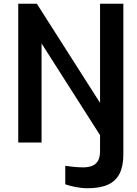

<svg xmlns="http://www.w3.org/2000/svg" viewBox="-20 -758 731 1021"><path d="M446 243Q414 243 381.5 236.5Q349 230 327 222V124Q349 127 374.5 129.5Q400 132 423 132Q451 132 471 123.5Q491 115 501.5 96.5Q512 78 512 45V-55H636V63Q636 125 616 165Q596 205 554 224Q512 243 446 243ZM77 0V-738H176L512 -211V-738H636V0H537L201 -527V0Z"/></svg>

Font: Exo Thin SemiBold
Style: Regular
Weight: 600
Version: Version 2.000